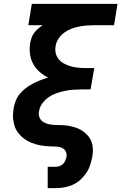

<svg xmlns="http://www.w3.org/2000/svg" viewBox="-20 -755 640 990"><path d="M226 215V105H268Q278 105 288.5 101Q299 97 306 89.5Q313 82 317 72Q321 62 323 52Q325 38 319 26Q313 14 301 8Q289 2 275 1Q261 0 247 0Q233 0 219 -1.5Q205 -3 191.5 -5Q178 -7 165 -11Q152 -15 139.5 -20Q127 -25 116 -32Q105 -39 95 -47.5Q85 -56 76.5 -66.5Q68 -77 62 -88.5Q56 -100 53 -113Q50 -126 48 -139.5Q46 -153 47 -167Q48 -181 50 -195Q53 -215 61 -235Q69 -255 82.5 -271.5Q96 -288 113.5 -301Q131 -314 150 -324Q169 -334 188.5 -341.5Q208 -349 228 -355Q204 -367 183.5 -385Q163 -403 150.5 -426.5Q138 -450 134.5 -478Q131 -506 136 -535Q139 -549 143.5 -562Q148 -575 157 -586.5Q166 -598 177 -607.5Q188 -617 200 -625H126L144 -735H586L568 -625H467Q447 -625 427.5 -623.5Q408 -622 387.5 -618Q367 -614 347.5 -606.5Q328 -599 311 -586.5Q294 -574 282 -556Q270 -538 267 -519Q263 -499 267.5 -480.5Q272 -462 283.5 -448.5Q295 -435 311.5 -426.5Q328 -418 345.5 -413Q363 -408 382.5 -406Q402 -404 422 -404H466L447 -294H403Q381 -294 359.5 -292.5Q338 -291 315.5 -286.5Q293 -282 271.5 -274.5Q250 -267 231 -254Q212 -241 198 -221.5Q184 -202 181 -180Q178 -164 183.5 -150Q189 -136 201 -127.5Q213 -119 228 -115.5Q243 -112 259 -111Q275 -110 290.5 -110Q306 -110 321.5 -108Q337 -106 351.5 -102.5Q366 -99 380 -93.5Q394 -88 406 -79.5Q418 -71 428.5 -60.5Q439 -50 446 -37Q453 -24 456 -9.5Q459 5 459 21Q459 37 456 52Q452 74 445 95.5Q438 117 425 136.5Q412 156 394.5 172Q377 188 355.5 197.5Q334 207 312 211Q290 215 268 215Z"/></svg>

Font: Iosevka Extrabold Extended
Style: Italic
Weight: 800
Width: 7
Italic angle: -9°
Monospace: yes
Designer: Belleve Invis
Foundry: Belleve Invis
Version: Version 32.5.0; ttfautohint (v1.8.4)